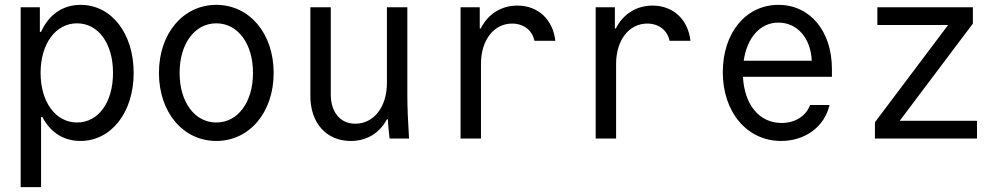

<svg xmlns="http://www.w3.org/2000/svg" viewBox="-20 -570 4100 790"><path d="M65 -540V200H149V-89H154C187 -26 241 10 311 10C438 10 530 -108 530 -270C530 -432 439 -550 312 -550C238 -550 181 -510 149 -439H144V-540ZM297 -474C385 -474 445 -391 445 -270C445 -149 385 -66 297 -66C209 -66 147 -150 147 -270C147 -390 209 -474 297 -474Z M870 10C1006 10 1106 -107 1106 -270C1106 -433 1006 -550 870 -550C734 -550 634 -433 634 -270C634 -107 734 10 870 10ZM870 -66C781 -66 719 -150 719 -270C719 -390 781 -474 870 -474C959 -474 1021 -390 1021 -270C1021 -150 959 -66 870 -66Z M1656 -180V-540H1572V-228C1572 -130 1518 -61 1442 -61C1380 -61 1341 -108 1341 -182V-540H1257V-175C1257 -64 1323 10 1423 10C1490 10 1542 -23 1572 -79H1576C1577 -53 1580 -27 1583 0H1663C1659 -63 1656 -129 1656 -180Z M1959 0V-307C1959 -405 2012 -473 2087 -473C2134 -473 2170 -446 2179 -402H2265C2255 -490 2194 -547 2109 -547C2042 -547 1988 -512 1958 -453H1954V-540H1875V0Z M2515 0V-307C2515 -405 2568 -473 2643 -473C2690 -473 2726 -446 2735 -402H2821C2811 -490 2750 -547 2665 -547C2598 -547 2544 -512 2514 -453H2510V-540H2431V0Z M3037 -254H3403V-286C3403 -442 3313 -550 3183 -550C3049 -550 2954 -435 2954 -273C2954 -108 3054 10 3194 10C3293 10 3373 -49 3393 -138H3313C3297 -93 3252 -64 3196 -64C3104 -64 3043 -139 3037 -254ZM3183 -477C3259 -477 3316 -415 3320 -320H3040C3054 -416 3108 -477 3183 -477Z M3580 0H4000V-73H3682L3983 -473V-540H3590V-467H3881L3580 -67Z"/></svg>

Font: CommitMono-dimboump
Style: Regular
Weight: 400
Monospace: yes
Designer: Eigil Nikolajsen
Foundry: Eigil Nikolajsen
Version: Version 1.143